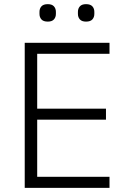

<svg xmlns="http://www.w3.org/2000/svg" viewBox="-20 -904 614 924"><path d="M99 0V-698H507V-645H159V-381H490V-328H159V-53H507V0ZM210 -800Q189 -800 179.5 -810.5Q170 -821 170 -837V-847Q170 -863 179.5 -873.5Q189 -884 210 -884Q230 -884 239.5 -873.5Q249 -863 249 -847V-837Q249 -821 239.5 -810.5Q230 -800 210 -800ZM394 -800Q374 -800 364.5 -810.5Q355 -821 355 -837V-847Q355 -863 364.5 -873.5Q374 -884 394 -884Q415 -884 424.5 -873.5Q434 -863 434 -847V-837Q434 -821 424.5 -810.5Q415 -800 394 -800Z"/></svg>

Font: IBM Plex Sans Thai Looped Light
Style: Regular
Weight: 300
Designer: Mike Abbink, Paul van der Laan, Pieter van Rosmalen, Ben Mitchell, Mark Frömberg
Foundry: Bold Monday
Version: Version 1.1